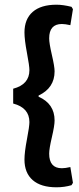

<svg xmlns="http://www.w3.org/2000/svg" viewBox="-20 -677 335 816"><path d="M220 -657Q248 -657 284 -648L290 -638L279 -570Q257 -575 243 -575Q189 -575 189 -514Q189 -493 200.5 -443.5Q212 -394 212 -374Q212 -303 144 -271V-266Q212 -236 212 -165Q212 -143 200.5 -94Q189 -45 189 -24Q189 38 243 38Q257 38 279 33L290 100L284 110Q254 119 220 119Q154 119 119 88.5Q84 58 84 1Q84 -30 94.5 -85Q105 -140 105 -158Q105 -219 36 -237V-300Q105 -318 105 -379Q105 -397 94.5 -452.5Q84 -508 84 -539Q84 -596 119 -626.5Q154 -657 220 -657Z"/></svg>

Font: Alegreya Sans SC
Style: Bold
Weight: 700
Designer: Juan Pablo del Peral
Foundry: Huerta Tipografica
Version: Version 2.007